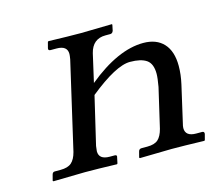

<svg xmlns="http://www.w3.org/2000/svg" viewBox="-71 -518 685 607"><g transform="rotate(-15 271.5 -215.0)"><path d="M193 -72Q191 -58 191 -55Q191 -28 226 -28H242Q251 -28 248 -20L244 -1L242 1Q177 -1 138 -1L34 1L32 -1L37 -20Q39 -28 46 -28H65Q89 -28 101 -38.5Q113 -49 119 -72L185 -358Q187 -370 187 -375Q187 -402 152 -402H133Q124 -402 126 -410L131 -429L133 -431Q201 -429 240 -429L341 -431L342 -429L338 -410Q335 -402 328 -402H312Q270 -402 259 -358L238 -266Q338 -348 421 -348Q464 -348 487.5 -322.5Q511 -297 511 -249Q511 -221 504 -190L477 -72Q474 -61 474 -55Q474 -28 509 -28H528Q535 -28 535 -22V-20L530 -1L528 1Q460 -1 421 -1L317 1L315 -1L320 -20Q322 -28 330 -28H349Q373 -28 384.5 -38.5Q396 -49 402 -72L432 -201Q437 -229 437 -243Q437 -276 419 -288.5Q401 -301 365 -301Q319 -301 230 -229Z"/></g></svg>

Font: Linux Libertine O
Style: Italic
Weight: 400
Italic angle: -12°
Designer: Philipp H. Poll
Foundry: Philipp H. Poll
Version: Version 5.1.6